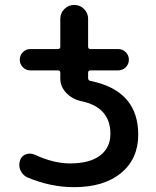

<svg xmlns="http://www.w3.org/2000/svg" viewBox="-20 -774 636 782"><path d="M103.5 -487.3Q85.9 -487.3 73.2 -500Q60.5 -512.7 60.5 -530.8Q60.5 -548.8 73.2 -561.5Q85.9 -574.2 103.5 -574.2H215.8Q225.6 -574.2 225.6 -584V-697.3Q225.6 -720.7 242.2 -737.3Q258.8 -753.9 282.2 -753.9Q305.7 -753.9 322.3 -737.3Q338.9 -720.7 338.9 -697.3V-584Q338.9 -574.2 348.6 -574.2H460.9Q479.5 -574.2 492.2 -561.5Q504.9 -548.8 504.9 -530.8Q504.9 -512.7 492.2 -500Q479.5 -487.3 460.9 -487.3H348.6Q338.9 -487.3 338.9 -477.5V-456.1Q338.9 -446.3 348.6 -444.3Q543 -405.3 543 -225.6Q543 -127 473.1 -69.3Q403.3 -11.7 281.2 -11.7Q185.5 -11.7 90.8 -51.8Q72.3 -60.5 63.5 -80.1Q58.6 -90.8 58.6 -102.5Q58.6 -111.3 61.5 -120.1Q67.4 -138.7 85 -145.5Q93.8 -148.4 101.6 -148.4Q110.4 -148.4 120.1 -144.5Q198.2 -108.4 264.6 -108.4Q345.7 -108.4 387.7 -140.6Q429.7 -172.9 429.7 -228.5Q429.7 -337.9 309.6 -362.3Q274.4 -370.1 250 -395.5Q225.6 -420.9 225.6 -455.1V-477.5Q225.6 -487.3 215.8 -487.3Z"/></svg>

Font: Gen Jyuu GothicX Medium
Style: Regular
Weight: 500
Designer: Ryoko NISHIZUKA (kana &amp; ideographs); Paul D. Hunt (Latin, Greek &amp; Cyrillic); Wenlong ZHANG (bopomofo); Sandoll C
Version: Version 1.058.20140828